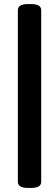

<svg xmlns="http://www.w3.org/2000/svg" viewBox="-20 -788 276 946"><path d="M68 -738Q68 -768 118 -768H133Q183 -768 183 -738V108Q183 138 133 138H118Q68 138 68 108Z"/></svg>

Font: AsCom
Style: Bold Italic
Weight: 700
Italic angle: -48°
Designer: AsCom
Foundry: AsCom
Version: Version 1.001